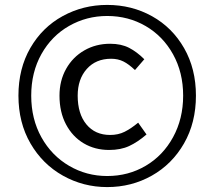

<svg xmlns="http://www.w3.org/2000/svg" viewBox="-20 -750 872 781"><path d="M55 -361Q55 -471 103.5 -555Q152 -639 235 -684.5Q318 -730 416 -730Q516 -730 598.5 -684Q681 -638 729 -554Q777 -470 777 -361Q777 -251 728.5 -166.5Q680 -82 597.5 -35.5Q515 11 416 11Q319 11 236 -35.5Q153 -82 104 -166.5Q55 -251 55 -361ZM725 -361Q725 -455 684 -529Q643 -603 572.5 -644Q502 -685 416 -685Q332 -685 261 -644.5Q190 -604 148.5 -530Q107 -456 107 -361Q107 -266 148.5 -191.5Q190 -117 261 -75.5Q332 -34 416 -34Q502 -34 572.5 -75.5Q643 -117 684 -192Q725 -267 725 -361ZM222 -361Q222 -422 249 -470Q276 -518 323 -545Q370 -572 428 -572Q473 -572 505 -555.5Q537 -539 567 -509L529 -465Q504 -489 482 -500Q460 -511 432 -511Q370 -511 333 -469.5Q296 -428 296 -361Q296 -287 331.5 -244Q367 -201 428 -201Q461 -201 487 -214Q513 -227 542 -251L576 -203Q540 -172 505.5 -156Q471 -140 424 -140Q366 -140 320.5 -167Q275 -194 248.5 -244Q222 -294 222 -361Z"/></svg>

Font: Merged Yaku Han JP
Style: Regular
Weight: 400
Designer: Ryoko NISHIZUKA 西塚涼子 (kana, bopomofo & ideographs); Paul D. Hunt (Latin, Greek & Cyrillic); Sandoll Communications 산돌커뮤니
Foundry: Adobe
Version: Version 2.004